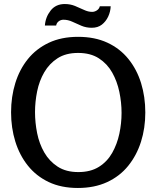

<svg xmlns="http://www.w3.org/2000/svg" viewBox="-20 -923 777 954"><path d="M367 11Q284 11 222 -18.5Q160 -48 118.5 -100Q77 -152 56 -220Q35 -288 35 -365Q35 -442 56 -510Q77 -578 118.5 -629.5Q160 -681 222.5 -710.5Q285 -740 368 -740Q451 -740 513.5 -711Q576 -682 618 -630Q660 -578 681 -510Q702 -442 702 -364Q702 -286 680.5 -218.5Q659 -151 617 -99Q575 -47 512 -18Q449 11 367 11ZM369 -68Q430 -68 471.5 -94Q513 -120 537.5 -163.5Q562 -207 573 -258.5Q584 -310 584 -362Q584 -414 573 -466.5Q562 -519 537.5 -562.5Q513 -606 471.5 -633Q430 -660 368 -660Q307 -660 266 -633.5Q225 -607 200 -564Q175 -521 164.5 -469Q154 -417 154 -366Q154 -314 164.5 -261.5Q175 -209 200 -165.5Q225 -122 266.5 -95Q308 -68 369 -68ZM530 -892Q529 -865 517.5 -840.5Q506 -816 486 -800.5Q466 -785 436 -785Q408 -785 384.5 -795Q361 -805 339.5 -815Q318 -825 295 -825Q282 -825 271.5 -817Q261 -809 259 -796H203Q206 -838 231.5 -870.5Q257 -903 302 -903Q329 -903 352.5 -893.5Q376 -884 397 -874Q418 -864 438 -864Q450 -864 461.5 -871.5Q473 -879 476 -892Z"/></svg>

Font: Rosario SemiBold
Style: Regular
Weight: 600
Designer: Hector Gatti
Foundry: Omnibus Type
Version: Version 1.101; ttfautohint (v1.8.1.43-b0c9)